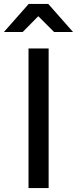

<svg xmlns="http://www.w3.org/2000/svg" viewBox="-47 -963 394 983"><path d="M202 0H99V-715H202ZM327 -799H230L149 -880L69 -799H-27L100 -943H200Z"/></svg>

Font: Wix Madefor Text Medium
Style: Regular
Weight: 500
Designer: Dalton Maag Ltd
Foundry: Dalton Maag Ltd
Version: Version 3.100